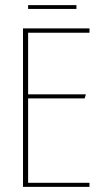

<svg xmlns="http://www.w3.org/2000/svg" viewBox="-20 -731 405 751"><path d="M70 -620H330V-603H90V-362H316L311 -346H90V-16H330V0H70ZM90 -696V-711H279V-696Z"/></svg>

Font: Smooch Sans Thin
Style: Regular
Weight: 100
Designer: Robert E. Leuschke
Foundry: Robert E. Leuschke
Version: Version 1.010